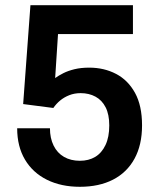

<svg xmlns="http://www.w3.org/2000/svg" viewBox="-20 -706 615 738"><path d="M287 12Q215 12 160.5 -15Q106 -42 76 -92.5Q46 -143 46 -213H172Q172 -175 186 -146.5Q200 -118 226 -103Q252 -88 287 -88Q321 -88 346 -103Q371 -118 385.5 -148.5Q400 -179 400 -224Q400 -266 386 -293.5Q372 -321 347 -334.5Q322 -348 290 -348Q266 -348 246 -340Q226 -332 211 -319.5Q196 -307 185 -291L69 -306L97 -686H491V-575H203L192 -406Q206 -416 224 -425Q242 -434 266.5 -440Q291 -446 323 -446Q380 -446 426 -422Q472 -398 499 -349Q526 -300 526 -224Q526 -149 497 -96Q468 -43 414.5 -15.5Q361 12 287 12Z"/></svg>

Font: Archivo SemiBold
Style: Regular
Weight: 600
Designer: Hector Gatti
Foundry: Omnibus-Type
Version: Version 2.001